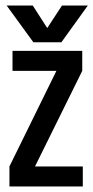

<svg xmlns="http://www.w3.org/2000/svg" viewBox="-20 -671 336 691"><path d="M278 -72V0H14V-72L183 -416H25V-488H276V-416L106 -72ZM201 -519H100L4 -651H98L150 -570L203 -651H296Z"/></svg>

Font: Teko Regular
Style: Regular
Weight: 400
Designer: Manushi Parikh, Jonny Pinhorn
Foundry: Indian Type Foundry
Version: Version 1.105;PS 1.0;hotconv 1.0.78;makeotf.lib2.5.61930; tt